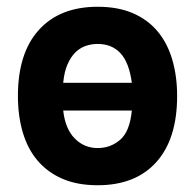

<svg xmlns="http://www.w3.org/2000/svg" viewBox="-20 -534 577 568"><path d="M33 -250Q33 -377 95 -445.5Q157 -514 269 -514Q329 -514 373 -495Q417 -476 446 -441.5Q475 -407 489.5 -358Q504 -309 504 -250Q504 -123 442.5 -54.5Q381 14 269 14Q209 14 165 -5Q121 -24 91.5 -58.5Q62 -93 47.5 -142Q33 -191 33 -250ZM370 -289Q362 -349 336.5 -376.5Q311 -404 269 -404Q250 -404 233 -398Q216 -392 202.5 -378.5Q189 -365 179.5 -343Q170 -321 167 -289ZM167 -207Q173 -153 201 -124.5Q229 -96 269 -96Q307 -96 335.5 -120.5Q364 -145 370 -207Z"/></svg>

Font: PTSans
Style: Bold
Weight: 700
Designer: A.Korolkova, O.Umpeleva, V.Yefimov
Foundry: ParaType Ltd
Version: Version 2.003W OFL